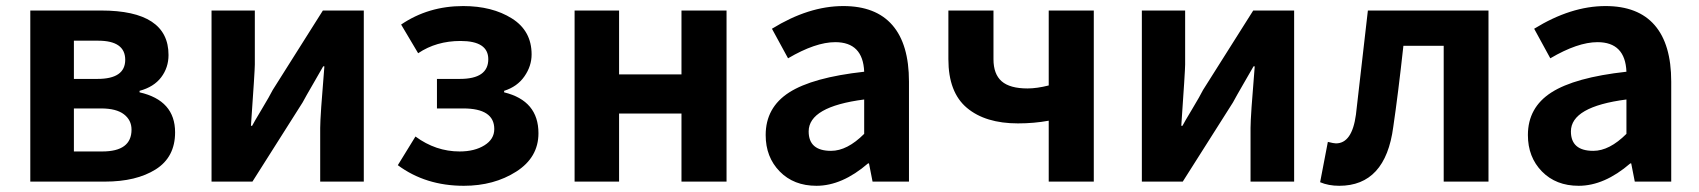

<svg xmlns="http://www.w3.org/2000/svg" viewBox="-20 -594 5558 628"><path d="M79.1 0V-559.6H310.5Q531.2 -559.6 531.2 -414.1Q531.2 -373 507.3 -341.3Q483.4 -309.6 436.5 -296.9V-292Q552.7 -265.6 552.7 -161.1Q552.7 -80.1 489.3 -40Q425.8 0 323.2 0ZM221.7 -335.9H298.8Q389.6 -335.9 389.6 -398.4Q389.6 -460.9 300.8 -460.9H221.7ZM221.7 -98.6H314.5Q410.2 -98.6 410.2 -169.9Q410.2 -201.2 385.3 -220.2Q360.4 -239.3 310.5 -239.3H221.7Z M671.9 0V-559.6H813.5V-382.8Q813.5 -363.3 800.8 -182.6H804.7Q809.6 -192.4 835.9 -236.3Q862.3 -280.3 872.1 -299.8L1036.1 -559.6H1169.9V0H1027.3V-175.8Q1027.3 -212.9 1041 -377H1037.1Q1031.2 -366.2 1005.4 -321.8Q979.5 -277.3 969.7 -258.8L805.7 0Z M1497.1 13.7Q1372.1 13.7 1281.2 -53.7L1338.9 -147.5Q1405.3 -98.6 1483.4 -98.6Q1532.2 -98.6 1564.5 -118.7Q1596.7 -138.7 1596.7 -171.9Q1596.7 -239.3 1495.1 -239.3H1409.2V-335.9H1484.4Q1577.1 -335.9 1577.1 -400.4Q1577.1 -460 1486.3 -460Q1407.2 -460 1347.7 -419.9L1292 -513.7Q1380.9 -574.2 1495.1 -574.2Q1589.8 -574.2 1654.3 -533.7Q1718.8 -493.2 1718.8 -416Q1718.8 -377.9 1695.3 -344.2Q1671.9 -310.5 1628.9 -296.9V-292Q1741.2 -264.6 1741.2 -158.2Q1741.2 -79.1 1668.5 -32.7Q1595.7 13.7 1497.1 13.7Z M1859.4 0V-559.6H2004.9V-350.6H2209V-559.6H2356.4V0H2209V-222.7H2004.9V0Z M2650.4 13.7Q2576.2 13.7 2530.3 -33.2Q2484.4 -80.1 2484.4 -152.3Q2484.4 -242.2 2561 -291.5Q2637.7 -340.8 2806.6 -359.4Q2802.7 -456.1 2711.9 -456.1Q2647.5 -456.1 2557.6 -403.3L2504.9 -500Q2625 -574.2 2738.3 -574.2Q2844.7 -574.2 2898.9 -511.7Q2953.1 -449.2 2953.1 -327.1V0H2834L2822.3 -59.6H2819.3Q2734.4 13.7 2650.4 13.7ZM2698.2 -100.6Q2751 -100.6 2806.6 -156.2V-268.6Q2625 -245.1 2625 -164.1Q2625 -100.6 2698.2 -100.6Z M3410.2 0V-199.2Q3362.3 -190.4 3309.6 -190.4Q3203.1 -190.4 3142.6 -241.2Q3082 -292 3082 -400.4V-559.6H3229.5V-400.4Q3229.5 -351.6 3256.3 -328.1Q3283.2 -304.7 3340.8 -304.7Q3371.1 -304.7 3410.2 -314.5V-559.6H3557.6V0Z M3714.8 0V-559.6H3856.4V-382.8Q3856.4 -363.3 3843.8 -182.6H3847.7Q3852.5 -192.4 3878.9 -236.3Q3905.3 -280.3 3915 -299.8L4079.1 -559.6H4212.9V0H4070.3V-175.8Q4070.3 -212.9 4084 -377H4080.1Q4074.2 -366.2 4048.3 -321.8Q4022.5 -277.3 4012.7 -258.8L3848.6 0Z M4360.4 13.7Q4325.2 13.7 4297.9 2L4323.2 -129.9Q4342.8 -125 4349.6 -125Q4402.3 -125 4415 -218.8Q4429.7 -343.8 4454.1 -559.6H4848.6V0H4702.1V-444.3H4570.3Q4552.7 -284.2 4537.1 -178.7Q4511.7 13.7 4360.4 13.7Z M5143.6 13.7Q5069.3 13.7 5023.4 -33.2Q4977.5 -80.1 4977.5 -152.3Q4977.5 -242.2 5054.2 -291.5Q5130.9 -340.8 5299.8 -359.4Q5295.9 -456.1 5205.1 -456.1Q5140.6 -456.1 5050.8 -403.3L4998 -500Q5118.2 -574.2 5231.4 -574.2Q5337.9 -574.2 5392.1 -511.7Q5446.3 -449.2 5446.3 -327.1V0H5327.1L5315.4 -59.6H5312.5Q5227.5 13.7 5143.6 13.7ZM5191.4 -100.6Q5244.1 -100.6 5299.8 -156.2V-268.6Q5118.2 -245.1 5118.2 -164.1Q5118.2 -100.6 5191.4 -100.6Z"/></svg>

Font: Nasu
Style: Bold
Weight: 700
Designer: Ryoko NISHIZUKA (kana &amp; ideographs); Paul D. Hunt (Latin, Greek &amp; Cyrillic); Wenlong ZHANG (bopomofo); Sandoll C
Version: Version 2014.1215